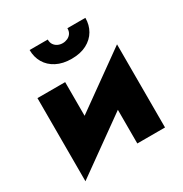

<svg xmlns="http://www.w3.org/2000/svg" viewBox="-169 -825 944 990"><g transform="rotate(-30 303.0 -330.0)"><path d="M545 -315 550 -495 61 -145 56 35ZM221 -460H56V35L221 -115ZM550 -495 385 -345V0H550ZM145 -695Q145 -653 164.5 -619.5Q184 -586 221.5 -566.5Q259 -547 311 -547Q364 -547 401 -566.5Q438 -586 457.5 -619.5Q477 -653 477 -695H370Q370 -676 361.5 -664Q353 -652 339.5 -646Q326 -640 311 -640Q296 -640 283 -646Q270 -652 261.5 -664Q253 -676 253 -695Z"/></g></svg>

Font: Jost ExtraBold
Style: Regular
Weight: 800
Version: Version 3.710